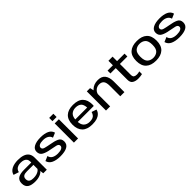

<svg xmlns="http://www.w3.org/2000/svg" viewBox="441 -2467 4179 4179"><g transform="rotate(-45 2531.0 -377.0)"><path d="M284.5 6Q334 6 373.8 -2.5Q413.5 -11 443.2 -24.5Q473 -38 492.5 -53.5Q512 -69 520 -83.5L530 0H639V-372Q639 -450.5 604 -500Q569 -549.5 502.8 -573Q436.5 -596.5 341.5 -596.5Q288.5 -596.5 240.2 -587Q192 -577.5 152.5 -558Q113 -538.5 85.8 -507.5Q58.5 -476.5 48 -433L171.5 -393Q180.5 -435 204.2 -461Q228 -487 263.5 -499.2Q299 -511.5 342.5 -511.5Q394.5 -511.5 432 -497.8Q469.5 -484 490.2 -454.8Q511 -425.5 511 -379.5V-350H285Q228.5 -350 183.2 -341Q138 -332 106 -311.8Q74 -291.5 57.2 -258Q40.5 -224.5 40.5 -175Q40.5 -123 57.8 -88.2Q75 -53.5 107.2 -32.8Q139.5 -12 184.2 -3Q229 6 284.5 6ZM310 -74.5Q280.5 -74.5 255 -79.2Q229.5 -84 210 -95.5Q190.5 -107 179.8 -127.2Q169 -147.5 169 -179Q169 -210 179.8 -230.2Q190.5 -250.5 209.5 -261.2Q228.5 -272 254 -276.5Q279.5 -281 308.5 -281H508.5V-157.5Q497.5 -137 470.5 -117.8Q443.5 -98.5 402.8 -86.5Q362 -74.5 310 -74.5Z M1058.5 4.5Q1195.5 4.5 1270 -37Q1344.5 -78.5 1344.5 -167Q1344.5 -255.5 1270.2 -289Q1196 -322.5 1088.5 -339Q1001 -354.5 941.5 -371Q882 -387.5 882 -433Q882 -470.5 920 -492.5Q958 -514.5 1035 -514.5Q1115 -514.5 1165 -483.2Q1215 -452 1227 -398L1336 -444.5Q1315.5 -523 1238 -559.5Q1160.5 -596 1037 -596Q910.5 -596 833.8 -555Q757 -514 757 -433Q757 -347 826.5 -309.2Q896 -271.5 1002.5 -254.5Q1093.5 -239 1156.2 -223Q1219 -207 1219 -159Q1219 -122 1178.5 -99.8Q1138 -77.5 1060.5 -77.5Q976.5 -77.5 924 -108.5Q871.5 -139.5 860 -201.5L751 -154.5Q773.5 -70 855.2 -32.8Q937 4.5 1058.5 4.5Z M1473.5 0H1601.5V-591.5H1473.5ZM1473.5 -761V-661H1601.5V-761Z M2040.5 5.5V-76Q1953 -76 1901.5 -127Q1849.5 -177.5 1849.5 -296Q1849.5 -418.5 1903 -467Q1956 -515.5 2038 -515.5Q2122.5 -515.5 2171 -470.5Q2212 -429.5 2217.5 -336H1836.5V-259H2343.5Q2346.5 -276.5 2346.5 -297.5Q2346.5 -443 2271 -520Q2194.5 -596.5 2038 -596.5Q1887 -596.5 1807 -520.5Q1727 -444.5 1727 -296.5Q1727 -152.5 1805.5 -73Q1883.5 5.5 2040.5 5.5ZM2040.5 -76V5.5Q2127.5 5.5 2184 -13Q2240.5 -31.5 2279.5 -70Q2318.5 -108 2329.5 -162.5L2217.5 -199.5Q2206.5 -162 2186 -132Q2165 -102.5 2128 -89Q2091 -76 2040.5 -76Z M2461 0H2588.5V-470L2561 -590.5H2461ZM2900.5 0H3028V-325.5Q3028 -455 2974 -525.8Q2920 -596.5 2802.5 -596.5Q2678.5 -596.5 2600.2 -522.5Q2522 -448.5 2522 -372L2583.5 -332.5Q2583.5 -410 2634.2 -459.5Q2685 -509 2757.5 -509Q2828.5 -509 2864.5 -466.8Q2900.5 -424.5 2900.5 -322Z M3449.5 7Q3516 7 3576 -7.5V-91Q3534.5 -77.5 3491.5 -77.5Q3444.5 -77.5 3418.2 -96.2Q3392 -115 3392 -172.5V-503H3622V-590.5H3392V-728.5H3264V-590.5H3099.5V-503H3264V-143Q3264 -58 3318 -25.5Q3372 7 3449.5 7Z M4003 4.5Q4153.5 4.5 4235.2 -70.8Q4317 -146 4317 -297.5Q4317 -449.5 4235.2 -523.2Q4153.5 -597 4003 -597Q3852.5 -597 3770.8 -523.2Q3689 -449.5 3689 -297.5Q3689 -146 3770.8 -70.8Q3852.5 4.5 4003 4.5ZM4003 -81.5Q3923.5 -81.5 3870.2 -128.2Q3817 -175 3817 -296.5Q3817 -419 3870.2 -465.2Q3923.5 -511.5 4003 -511.5Q4082.5 -511.5 4135.8 -465.2Q4189 -419 4189 -296.5Q4189 -175 4135.8 -128.2Q4082.5 -81.5 4003 -81.5Z M4722 4.5Q4859 4.5 4933.5 -37Q5008 -78.5 5008 -167Q5008 -255.5 4933.8 -289Q4859.5 -322.5 4752 -339Q4664.5 -354.5 4605 -371Q4545.5 -387.5 4545.5 -433Q4545.5 -470.5 4583.5 -492.5Q4621.5 -514.5 4698.5 -514.5Q4778.5 -514.5 4828.5 -483.2Q4878.5 -452 4890.5 -398L4999.5 -444.5Q4979 -523 4901.5 -559.5Q4824 -596 4700.5 -596Q4574 -596 4497.2 -555Q4420.5 -514 4420.5 -433Q4420.5 -347 4490 -309.2Q4559.5 -271.5 4666 -254.5Q4757 -239 4819.8 -223Q4882.5 -207 4882.5 -159Q4882.5 -122 4842 -99.8Q4801.5 -77.5 4724 -77.5Q4640 -77.5 4587.5 -108.5Q4535 -139.5 4523.5 -201.5L4414.5 -154.5Q4437 -70 4518.8 -32.8Q4600.5 4.5 4722 4.5Z"/></g></svg>

Font: Anybody SemiExpanded Medium
Style: Regular
Weight: 500
Width: 6
Version: Version 1.113;gftools[0.9.25]